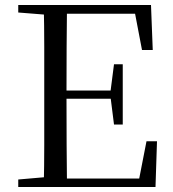

<svg xmlns="http://www.w3.org/2000/svg" viewBox="-20 -748 692 768"><path d="M53 0V-30L191 -42H202V0ZM155 0Q157 -84 157 -168Q157 -252 157 -337V-391Q157 -476 157 -560.5Q157 -645 155 -728H248Q247 -645 246.5 -559.5Q246 -474 246 -380V-358Q246 -257 246.5 -170.5Q247 -84 248 0ZM202 0V-34H577L532 -9L566 -183H608L602 0ZM202 -353V-386H443V-353ZM436 -250 422 -361V-382L436 -491H471V-250ZM53 -698V-728H202V-687H191ZM548 -548 515 -721 559 -693H202V-728H584L591 -548Z"/></svg>

Font: Noto Serif JP
Style: Regular
Weight: 400
Designer: Ryoko NISHIZUKA  (kana & ideographs); Frank Grießhammer (Latin, Greek & Cyrillic); Wenlong ZHANG  (bopomofo); Sandoll Co
Foundry: Adobe
Version: Version 2.003-H1;hotconv 1.1.1;makeotfexe 2.6.0